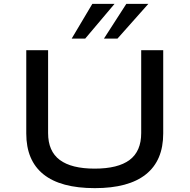

<svg xmlns="http://www.w3.org/2000/svg" viewBox="-20 -965 982 994"><path d="M471 9Q294 9 205 -62.5Q116 -134 116 -274V-705H229V-276Q229 -182 289.5 -137Q350 -92 470 -92Q591 -92 651 -137Q711 -182 711 -276V-705H825V-274Q825 -134 735.5 -62.5Q646 9 471 9ZM351 -765 458 -945H573L421 -765ZM518 -765 634 -945H748L588 -765Z"/></svg>

Font: Nunito Sans 7pt Expanded Medium
Style: Regular
Weight: 500
Width: 7
Designer: Vernon Adams
Foundry: Vernon Adams
Version: Version 3.101;gftools[0.9.27]